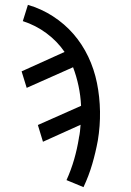

<svg xmlns="http://www.w3.org/2000/svg" viewBox="-20 -548 540 791"><path d="M324 223 254 194Q273 152 285.5 108.5Q298 65 305 21V20Q308 7 309.5 -6.5Q311 -20 312 -34L157 36L136 -33L314 -112Q312 -154 303.5 -194Q295 -234 281 -271L90 -186L69 -254L246 -334Q216 -378 171.5 -411Q127 -444 74 -461L95 -528Q150 -512 198 -481Q246 -450 282.5 -408Q319 -366 343.5 -314.5Q368 -263 379.5 -206Q391 -149 392 -89Q393 -29 383 31Q374 80 360 128Q346 176 324 223Z"/></svg>

Font: Iosevka Custom
Style: Italic
Weight: 400
Italic angle: -9°
Monospace: yes
Designer: Belleve Invis
Foundry: Belleve Invis
Version: Version 30.3.3; ttfautohint (v1.8.3)